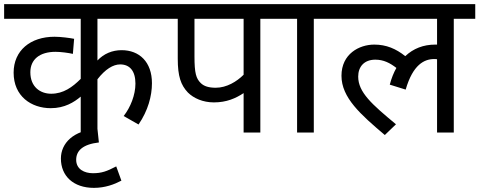

<svg xmlns="http://www.w3.org/2000/svg" viewBox="-20 -642 2322 930"><path d="M777 -551V-622H0V-551H371V-260C331 -220 287 -188 228 -188C175 -188 127 -221 127 -292C127 -354 172 -391 249 -391C274 -391 312 -386 333 -381L339 -454C319 -458 275 -464 244 -464C127 -464 46 -397 46 -290C46 -176 131 -118 226 -118C293 -118 339 -147 371 -174V0H452V-258C490 -307 528 -330 562 -330C608 -330 636 -299 636 -237C636 -182 612 -122 579 -80L651 -39C697 -106 716 -177 716 -239C716 -342 655 -399 569 -399C524 -399 483 -382 452 -349V-551Z M568 233 543 164C497 188 472 197 430 197C389 197 349 178 349 132C349 88 381 57 459 48L452 -18C335 -11 275 52 275 126C275 210 335 268 435 268C489 268 534 251 568 233Z M1241 -551H1345V-622H762V-551H841V-358C841 -272 856 -230 890 -194C918 -166 963 -146 1016 -146C1078 -146 1122 -166 1160 -191V0H1241ZM1160 -551V-280C1127 -247 1078 -217 1025 -217C992 -217 968 -224 952 -240C930 -262 922 -287 922 -369V-551Z M1500 -551H1603V-622H1330V-551H1419V0H1500Z M1589 -551H2097V-426C2094 -426 2091 -426 2088 -426C2031 -426 1982 -407 1943 -370C1898 -406 1851 -426 1793 -426C1720 -426 1634 -381 1634 -275C1634 -169 1727 -87 1844 12L1898 -40C1781 -137 1715 -195 1715 -271C1715 -319 1744 -353 1798 -353C1838 -353 1869 -337 1900 -313C1887 -290 1876 -263 1868 -232L1945 -208C1980 -329 2035 -356 2083 -356C2087 -356 2092 -356 2097 -355V0H2178V-551H2282V-622H1589Z"/></svg>

Font: Noto Sans Devanagari UI
Style: Regular
Weight: 400
Designer: Jelle Bosma - Monotype Design Team
Foundry: Monotype Imaging Inc.
Version: Version 2.003